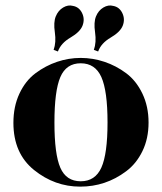

<svg xmlns="http://www.w3.org/2000/svg" viewBox="-20 -686 604 716"><path d="M180 -500Q190 -528 184.5 -565.5Q179 -603 188 -625Q197 -647 215.5 -658Q234 -669 252 -664Q275 -660 286 -637.5Q297 -615 288 -591Q279 -567 243 -546Q207 -525 196 -494ZM330 -500Q340 -528 334.5 -565.5Q329 -603 338 -625Q347 -647 365.5 -658Q384 -669 402 -664Q425 -660 436 -637.5Q447 -615 438 -591Q429 -567 393 -546Q357 -525 346 -494ZM205 -60.5Q227 -10 281 -10Q335 -10 358 -61Q381 -112 381 -229.5Q381 -347 358 -398.5Q335 -450 281 -450Q227 -450 205 -398.5Q183 -347 183 -229Q183 -111 205 -60.5ZM30 -228Q30 -289 52.5 -337Q75 -385 112.5 -413Q150 -441 193 -455.5Q236 -470 281 -470Q326 -470 369.5 -455.5Q413 -441 450.5 -413Q488 -385 511 -337Q534 -289 534 -229Q534 -169 511 -122Q488 -75 450 -47Q374 10 279 10Q184 10 107 -52Q30 -114 30 -228Z"/></svg>

Font: Rozha One
Style: Regular
Weight: 400
Designer: Tim Donaldson, Indian Type Foundry
Foundry: Indian Type Foundry
Version: Version 1.300;PS 1.0;hotconv 1.0.78;makeotf.lib2.5.61930; tt